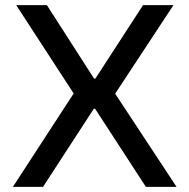

<svg xmlns="http://www.w3.org/2000/svg" viewBox="-20 -725 735 745"><path d="M30 0 278 -381 279 -342 43 -705H162L345 -420H350L535 -705H653L414 -342V-381L665 0H546L349 -303H344L147 0Z"/></svg>

Font: Nunito Sans 12pt ExtraLight 6pt Medium
Style: Regular
Weight: 500
Version: Version 3.101;gftools[0.9.27]